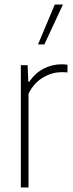

<svg xmlns="http://www.w3.org/2000/svg" viewBox="-20 -828 323 848"><path d="M72 0V-540H102L105 -467H109Q135.5 -505.5 173 -524.8Q210.5 -544 251 -544Q260 -544 266.8 -543.5Q273.5 -543 278 -542V-508Q270.5 -509 264.8 -509Q259 -509 250 -509Q209 -509 168.8 -484.8Q128.5 -460.5 106 -414V0ZM148 -632 222 -808H258L176 -632Z"/></svg>

Font: Encode Sans Cnd Th
Style: Regular
Weight: 100
Width: 3
Designer: Multiple Designers
Foundry: Impallari Type
Version: Version 3.002; ttfautohint (v1.8.3) -l 8 -r 50 -G 200 -x 14 